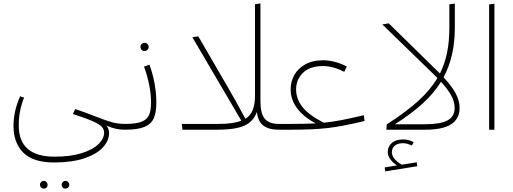

<svg xmlns="http://www.w3.org/2000/svg" viewBox="-20 -760 3006 1125"><path d="M712 0Q682 0 656.5 -6Q631 -12 603 -24Q619 -7 619 20Q619 64 583 103.5Q547 143 474.5 167.5Q402 192 297 192Q174 192 116.5 134.5Q59 77 59 -22Q59 -108 98 -196L121 -188Q105 -148 97.5 -109Q90 -70 90 -24Q90 158 300 158Q394 158 460 137Q526 116 558 83.5Q590 51 590 17Q590 -2 576.5 -17Q563 -32 524 -49.5Q485 -67 407 -92L421 -121Q478 -102 544 -76Q605 -52 638.5 -43Q672 -34 715 -34L732 -17ZM214 323Q214 314 220.5 307Q227 300 237 300Q246 300 252.5 307Q259 314 259 323Q259 332 253 338.5Q247 345 237 345Q227 345 220.5 338.5Q214 332 214 323ZM341 323Q341 314 347.5 307Q354 300 363 300Q373 300 379.5 307Q386 314 386 323Q386 332 379.5 338.5Q373 345 363 345Q353 345 347 338.5Q341 332 341 323Z M865 -159Q865 -255 824 -370L856 -381Q896 -268 896 -159Q896 -100 880.5 -66Q865 -32 825.5 -16Q786 0 712 0L692 -17L715 -34Q778 -34 810 -47Q842 -60 853.5 -86.5Q865 -113 865 -159ZM803 -485Q803 -495 810 -502Q817 -509 827 -509Q837 -509 844 -502Q851 -495 851 -485Q851 -475 844 -468Q837 -461 827 -461Q817 -461 810 -468Q803 -475 803 -485Z M1630 -17 1610 0Q1556 0 1524 -23.5Q1492 -47 1485 -104Q1465 -47 1411 -23.5Q1357 0 1257 0H1049L1045 -34H1262Q1349 -34 1394 -53L1107 -542L1142 -547L1308 -261Q1359 -174 1418 -64Q1448 -83 1461 -116Q1474 -149 1474 -199V-735L1506 -740V-168Q1506 -93 1532 -63.5Q1558 -34 1612 -34Z M2116 -51Q1987 -20 1902.5 -10Q1818 0 1692 0H1610L1590 -17L1613 -34H1685Q1767 -34 1830 -37Q1757 -76 1720 -126.5Q1683 -177 1683 -237Q1683 -282 1704.5 -320.5Q1726 -359 1769 -383Q1812 -407 1874 -407Q1906 -407 1942.5 -397.5Q1979 -388 2012 -370L1997 -339Q1968 -355 1934.5 -364Q1901 -373 1874 -373Q1796 -373 1755.5 -333.5Q1715 -294 1715 -236Q1715 -179 1753.5 -131.5Q1792 -84 1877 -41Q1927 -46 1977 -55.5Q2027 -65 2112 -85Z M2673 -128Q2673 -64 2623.5 -32Q2574 0 2472 0H2244L2246 -31Q2358 -103 2429.5 -167.5Q2501 -232 2543 -303L2526 -320L2220 -617L2258 -623L2550 -337L2558 -329Q2586 -386 2599.5 -451.5Q2613 -517 2613 -598V-735L2645 -739V-595Q2645 -430 2579 -307Q2626 -257 2649.5 -213.5Q2673 -170 2673 -128ZM2644 -128Q2644 -163 2624 -200Q2604 -237 2564 -281Q2522 -213 2455.5 -152.5Q2389 -92 2294 -32H2470Q2560 -32 2602 -54.5Q2644 -77 2644 -128ZM2425 214 2237 244 2234 221 2306 209Q2281 193 2266.5 172.5Q2252 152 2252 131Q2252 99 2275.5 78Q2299 57 2342 57Q2376 57 2404 73L2393 93Q2365 79 2342 79Q2309 79 2292.5 94Q2276 109 2276 131Q2276 151 2291 170Q2306 189 2334 205L2422 191Z M2846 0V-734L2877 -738V0Z"/></svg>

Font: FiraGO UltraLight
Style: Regular
Weight: 200
Designer: bBox Type
Foundry: bBox Type GmbH
Version: Version 1.001